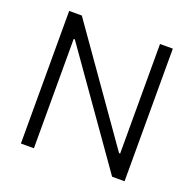

<svg xmlns="http://www.w3.org/2000/svg" viewBox="-125 -835 971 962"><g transform="rotate(20 360.5 -353.5)"><path d="M636.7 0H570.3L159.2 -583H153.3V0H84V-707H151.4L562.5 -123H568.4V-707H636.7Z"/></g></svg>

Font: Pretendard GOV Light
Style: Regular
Weight: 300
Designer: Base glyphs from Inter by Rasmus Andersson; Hangeul glyphs from Noto Sans CJK(Source Han Sans) by Jang Soo-young and Kan
Foundry: Kil Hyung-jin
Version: Version 1.309